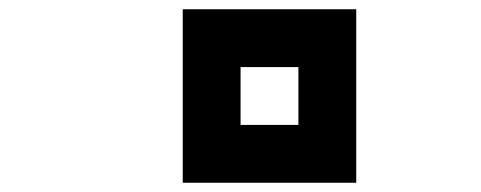

<svg xmlns="http://www.w3.org/2000/svg" viewBox="-20 -1020 1040 415"><path d="M625 -750V-875H500V-750ZM375 -625V-1000H750V-625Z"/></svg>

Font: Picon
Style: Regular
Weight: 400
Designer: yne
Foundry: yne
Version: Version 21.02.27; git-deadbeef-release